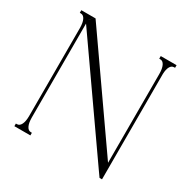

<svg xmlns="http://www.w3.org/2000/svg" viewBox="-151 -780 906 924"><g transform="rotate(30 302.5 -317.5)"><path d="M571.3 -644.5V-629.9H566.4Q552.2 -629.9 544.2 -615.5Q536.1 -601.1 535.2 -575.2V-566.4V-40V10.7H521.5L498 -22.5L93.8 -600.1V-78.1Q93.8 -48.3 102.1 -31.5Q110.4 -14.6 125 -14.6H130.9V0H93.8H85.9H79.1H42V-14.6H47.9Q62.5 -14.6 70.8 -31.5Q79.1 -48.3 79.1 -78.1V-566.4Q79.1 -596.2 70.8 -613Q62.5 -629.9 47.9 -629.9H42V-644.5H79.1H85.9H93.8H121.1L93.8 -624V-623.5L121.1 -644.5L520.5 -72.8V-566.4Q520.5 -596.2 512.2 -613Q503.9 -629.9 489.3 -629.9H483.4V-644.5H520.5H527.3H535.2Z"/></g></svg>

Font: Elaris
Style: Regular
Weight: 500
Version: Version 1.0